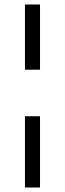

<svg xmlns="http://www.w3.org/2000/svg" viewBox="-20 -680 289 854"><path d="M91 -370V-660H158V-370ZM91 154V-163H158V154Z"/></svg>

Font: Bricolage Grotesque 12pt Light
Style: Regular
Weight: 300
Designer: Mathieu Triay
Foundry: Atelier Triay
Version: Version 1.001; ttfautohint (v1.8.4.7-5d5b);gftools[0.9.33.de